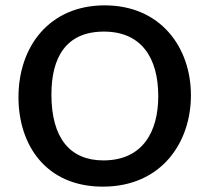

<svg xmlns="http://www.w3.org/2000/svg" viewBox="-20 -685 782 717"><path d="M371 -665C165 -665 49 -512 49 -322C49 -143 152 12 364 12C583 12 693 -153 693 -329C693 -509 579 -665 371 -665ZM366 -86C241 -86 172 -170 172 -332C172 -470 226 -567 368 -567C508 -567 571 -469 571 -326C571 -192 512 -86 366 -86Z"/></svg>

Font: Quattrocento Sans
Style: Bold
Weight: 700
Designer: Pablo Impallari
Foundry: Pablo Impallari, Igino Marini, Brenda Gallo
Version: Version 2.000